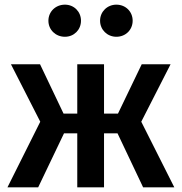

<svg xmlns="http://www.w3.org/2000/svg" viewBox="-20 -805 780 825"><path d="M259 -785C219 -785 188 -755 188 -716C188 -677 219 -647 259 -647C298 -647 328 -677 328 -716C328 -755 298 -785 259 -785ZM480 -785C441 -785 410 -755 410 -716C410 -677 441 -647 480 -647C520 -647 550 -677 550 -716C550 -755 520 -785 480 -785ZM589 -529 487 -317H427V-529H312V-317H253L152 -529H27L153 -282L12 0H144L255 -232H312V0H427V-232H485L595 0H729L587 -282L713 -529Z"/></svg>

Font: Fira Sans Medium
Style: Regular
Weight: 500
Designer: Carrois Corporate & Edenspiekermann AG
Foundry: Carrois Corporate GbR & Edenspiekermann AG
Version: Version 4.203